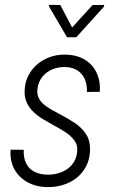

<svg xmlns="http://www.w3.org/2000/svg" viewBox="-20 -764 473 794"><path d="M298.8 -133.8Q302.7 -162.6 287.8 -182.9Q272.9 -203.1 250 -217.8Q227.1 -232.4 205.6 -243.7Q182.1 -256.8 159.4 -270.3Q136.7 -283.7 118.7 -300.8Q100.6 -317.9 90.3 -340.6Q80.1 -363.3 82 -393.6Q84 -426.8 98.6 -453.9Q113.3 -481 136.5 -500Q159.7 -519 189.2 -529.1Q218.8 -539.1 252 -538.1Q297.4 -537.1 330.1 -517.6Q362.8 -498 379.4 -463.1Q396 -428.2 392.6 -384.3L339.4 -383.8Q340.8 -413.1 330.8 -436.3Q320.8 -459.5 299.8 -472.9Q278.8 -486.3 249 -486.8Q220.2 -487.3 195.6 -476.8Q170.9 -466.3 154.5 -445.6Q138.2 -424.8 134.8 -396Q132.3 -375 139.9 -359.4Q147.5 -343.8 161.4 -332Q175.3 -320.3 192.1 -311Q209 -301.8 224.1 -293.5Q257.3 -276.4 287.6 -256.6Q317.9 -236.8 336.2 -208.5Q354.5 -180.2 352.1 -137.7Q350.1 -102.1 335 -74.2Q319.8 -46.4 295.4 -27.3Q271 -8.3 239.7 1Q208.5 10.3 174.8 9.8Q128.9 8.8 93.8 -10.5Q58.6 -29.8 39.6 -64Q20.5 -98.1 23.9 -145L78.1 -144.5Q76.7 -111.8 87.9 -88.9Q99.1 -65.9 121.8 -54Q144.5 -42 177.7 -41.5Q206.1 -41.5 232.7 -51.5Q259.3 -61.5 277.3 -82.5Q295.4 -103.5 298.8 -133.8ZM229.5 -743.2 278.3 -650.4 362.8 -743.2 410.6 -743.7 410.2 -736.8 295.4 -609.9H257.3L182.1 -738.3L182.6 -744.1Z"/></svg>

Font: Roboto Condensed Light
Style: Italic
Weight: 300
Italic angle: -12°
Designer: Christian Robertson
Foundry: Google
Version: Version 3.0; 2020